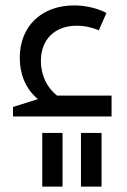

<svg xmlns="http://www.w3.org/2000/svg" viewBox="-20 -430 469 709"><path d="M191 -77C153 -106 131 -153 131 -205C131 -285 183 -335 263 -335C293 -335 323 -328 345 -318L373 -382C342 -399 297 -410 254 -410C134 -410 53 -334 53 -216C53 -157 74 -102 120 -64L28 -35V0H392V-77ZM136 259H211V61H136ZM279 259H355V61H279Z"/></svg>

Font: Hejaz
Style: Regular
Weight: 400
Designer: Bandar Raffah (Arabic) and Santiago Orozco (Latin)
Foundry: Caramella and Typemade
Version: Version 1.010;hotconv 1.0.109;makeotfexe 2.5.65596